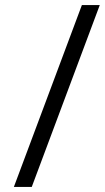

<svg xmlns="http://www.w3.org/2000/svg" viewBox="-20 -727 416 762"><path d="M35 15 305 -707H376L106 15Z"/></svg>

Font: Lingua Franca
Style: Italic
Weight: 400
Italic angle: -13°
Version: Version 1.19